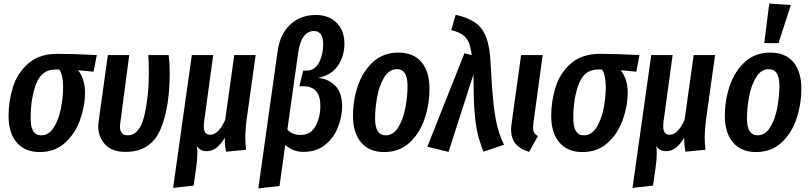

<svg xmlns="http://www.w3.org/2000/svg" viewBox="-20 -838 4543 1077"><path d="M28 -188Q28 -271 52.5 -349.5Q77 -428 138.5 -482Q200 -536 302 -536Q397 -536 523 -529L505 -436L418 -444Q434 -425 445.5 -392.5Q457 -360 457 -321Q457 -244 429.5 -166.5Q402 -89 345 -37Q288 15 203 15Q120 15 74 -38.5Q28 -92 28 -188ZM334 -348Q334 -417 313 -448H290Q214 -448 183 -368Q152 -288 152 -176Q152 -126 166.5 -102.5Q181 -79 211 -79Q255 -79 282.5 -124Q310 -169 322 -231Q334 -293 334 -348Z M932 -432Q932 -227 877.5 -106.5Q823 14 684 14Q608 14 569.5 -28Q531 -70 531 -130Q531 -139 533 -155L585 -529H705L655 -151Q653 -135 653 -130Q653 -79 695 -79Q764 -79 789.5 -189.5Q815 -300 815 -431Q815 -489 812 -529H926Q932 -481 932 -432Z M1356 -63Q1356 -36 1360 2L1248 13Q1240 -27 1241 -65Q1218 -28 1194 -9Q1170 10 1140 10Q1120 10 1107 3Q1094 -4 1084 -19Q1087 -3 1087 23Q1087 58 1080 106L1066 203L951 216L1056 -529H1176L1125 -156Q1123 -136 1123 -130Q1123 -82 1159 -82Q1205 -82 1243 -165L1294 -529H1414L1365 -179Q1356 -112 1356 -63Z M1537 -549Q1550 -646 1608 -700Q1666 -754 1751 -754Q1825 -754 1868.5 -710Q1912 -666 1912 -593Q1912 -525 1876.5 -471Q1841 -417 1765 -401Q1821 -396 1860 -357.5Q1899 -319 1899 -242Q1899 -183 1875.5 -123.5Q1852 -64 1803 -25Q1754 14 1683 14Q1622 14 1580 -25L1548 205L1429 219ZM1777 -245Q1777 -354 1682 -354H1659L1681 -442H1701Q1746 -442 1769.5 -487.5Q1793 -533 1793 -589Q1793 -664 1741 -664Q1707 -664 1684.5 -634.5Q1662 -605 1653 -545L1592 -111Q1620 -81 1665 -81Q1723 -81 1750 -130.5Q1777 -180 1777 -245Z M1960 -188Q1960 -276 1987.5 -357Q2015 -438 2072.5 -490.5Q2130 -543 2215 -543Q2298 -543 2343.5 -490.5Q2389 -438 2389 -341Q2389 -254 2362 -172.5Q2335 -91 2277.5 -38Q2220 15 2135 15Q2052 15 2006 -38.5Q1960 -92 1960 -188ZM2266 -356Q2266 -450 2207 -450Q2163 -450 2135.5 -405Q2108 -360 2096 -296Q2084 -232 2084 -173Q2084 -79 2143 -79Q2187 -79 2214.5 -124.5Q2242 -170 2254 -233.5Q2266 -297 2266 -356Z M2732 -483Q2739 -343 2748 -260.5Q2757 -178 2770.5 -125.5Q2784 -73 2807 -26L2692 13Q2671 -40 2659 -90Q2647 -140 2641.5 -217.5Q2636 -295 2636 -421L2496 14L2377 -15L2585 -539L2626 -529Q2620 -575 2609 -601Q2598 -627 2575 -643Q2552 -659 2511 -669L2536 -755Q2605 -740 2645.5 -711.5Q2686 -683 2707 -629Q2728 -575 2732 -483Z M2972 -147Q2970 -129 2970 -122Q2970 -105 2976.5 -94Q2983 -83 2997 -74L2948 14Q2898 -1 2872.5 -31Q2847 -61 2847 -109Q2847 -129 2849 -140L2903 -529H3024Z M3072 -188Q3072 -271 3096.5 -349.5Q3121 -428 3182.5 -482Q3244 -536 3346 -536Q3441 -536 3567 -529L3549 -436L3462 -444Q3478 -425 3489.5 -392.5Q3501 -360 3501 -321Q3501 -244 3473.5 -166.5Q3446 -89 3389 -37Q3332 15 3247 15Q3164 15 3118 -38.5Q3072 -92 3072 -188ZM3378 -348Q3378 -417 3357 -448H3334Q3258 -448 3227 -368Q3196 -288 3196 -176Q3196 -126 3210.5 -102.5Q3225 -79 3255 -79Q3299 -79 3326.5 -124Q3354 -169 3366 -231Q3378 -293 3378 -348Z M3933 -63Q3933 -36 3937 2L3825 13Q3817 -27 3818 -65Q3795 -28 3771 -9Q3747 10 3717 10Q3697 10 3684 3Q3671 -4 3661 -19Q3664 -3 3664 23Q3664 58 3657 106L3643 203L3528 216L3633 -529H3753L3702 -156Q3700 -136 3700 -130Q3700 -82 3736 -82Q3782 -82 3820 -165L3871 -529H3991L3942 -179Q3933 -112 3933 -63Z M4046 -188Q4046 -276 4073.5 -357Q4101 -438 4158.5 -490.5Q4216 -543 4301 -543Q4384 -543 4429.5 -490.5Q4475 -438 4475 -341Q4475 -254 4448 -172.5Q4421 -91 4363.5 -38Q4306 15 4221 15Q4138 15 4092 -38.5Q4046 -92 4046 -188ZM4352 -356Q4352 -450 4293 -450Q4249 -450 4221.5 -405Q4194 -360 4182 -296Q4170 -232 4170 -173Q4170 -79 4229 -79Q4273 -79 4300.5 -124.5Q4328 -170 4340 -233.5Q4352 -297 4352 -356ZM4295 -818 4416 -810 4347 -596H4267Z"/></svg>

Font: Fira Sans Extra Condensed Medium
Style: Italic
Weight: 500
Width: 3
Italic angle: -8°
Designer: Carrois Corporate & Edenspiekermann AG
Foundry: Carrois Corporate GbR & Edenspiekermann AG
Version: Version 4.203